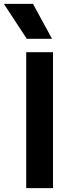

<svg xmlns="http://www.w3.org/2000/svg" viewBox="-63 -969 365 989"><path d="M72 -700H210V0H72ZM-43 -949H107L205 -769H75Z"/></svg>

Font: Stavian Bold
Style: Bold
Weight: 700
Version: Version 1.000; ttfautohint (v1.6)